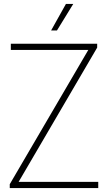

<svg xmlns="http://www.w3.org/2000/svg" viewBox="-20 -964 554 984"><path d="M75.5 -32H483.5V0H30V-20L432.5 -708H35.5V-740H478V-720ZM242 -808 318 -944H355.5L272 -808Z"/></svg>

Font: Encode Sans Semi Condensed Thin
Style: Regular
Weight: 250
Width: 4
Designer: Multiple Designers
Foundry: Impallari Type
Version: Version 2.000